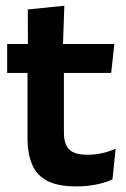

<svg xmlns="http://www.w3.org/2000/svg" viewBox="-20 -640 441 670"><path d="M246 10.5Q183.5 10.5 146.2 -8.2Q109 -27 92.5 -65Q76 -103 76 -158.5V-444.5H203V-177.5Q203 -137.5 221.2 -118.8Q239.5 -100 285.5 -100Q312.5 -100 337.5 -105.8Q362.5 -111.5 383.5 -121L372.5 -14Q347.5 -2.5 315.2 4Q283 10.5 246 10.5ZM5 -385.5V-486.5H379L368 -385.5ZM77.5 -477 77 -607 204.5 -620 199.5 -477Z"/></svg>

Font: Anek Odia SemiBold
Style: Regular
Weight: 600
Version: Version 1.003